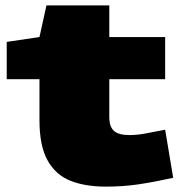

<svg xmlns="http://www.w3.org/2000/svg" viewBox="-20 -685 688 715"><path d="M374 10Q297 10 242 -12Q187 -34 157 -88Q127 -142 127 -237V-390H5V-529L127 -547L153 -665H387V-547H595V-390H387V-249Q387 -213 404.5 -197.5Q422 -182 462 -182Q489 -182 519.5 -187.5Q550 -193 595 -202L625 -23Q558 -8 499 1Q440 10 374 10Z"/></svg>

Font: Georama Extra Expanded ExtraBold
Style: Regular
Weight: 800
Width: 8
Designer: Jean-Baptiste Levee
Foundry: Production Type
Version: Version 1.000